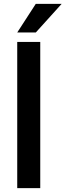

<svg xmlns="http://www.w3.org/2000/svg" viewBox="-20 -965 336 985"><path d="M186.5 -750V0H68.4V-750ZM68.4 -798.3 163.6 -945.3H296.4L163.6 -798.3Z"/></svg>

Font: Vazirmatn UI FD Medium
Style: Regular
Weight: 500
Designer: Saber Rastikerdar
Foundry: Saber Rastikerdar
Version: Version 33.003